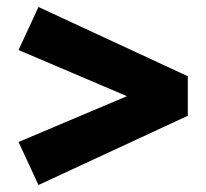

<svg xmlns="http://www.w3.org/2000/svg" viewBox="-20 -504 590 549"><path d="M517 -286V-173L90 25L33 -98L343 -229L33 -361L90 -484Z"/></svg>

Font: Ysabeau Heavy
Style: Regular
Weight: 800
Designer: Christian Thalmann (Catharsis Fonts)
Version: Version 0.003